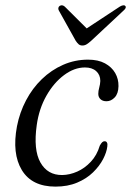

<svg xmlns="http://www.w3.org/2000/svg" viewBox="-20 -684 487 713"><path d="M295.5 -433.5Q256 -433.5 218 -405.2Q180 -377 152.5 -328.8Q125 -280.5 116.5 -220Q103.5 -128 130 -80.8Q156.5 -33.5 211 -34Q239 -34.5 266.8 -46.8Q294.5 -59 317.2 -83.2Q340 -107.5 350.5 -143Q355.5 -152 359.5 -155.8Q363.5 -159.5 368.5 -159.5Q374.5 -159.5 377.2 -154.5Q380 -149.5 378.5 -140Q376 -118.5 362.8 -93Q349.5 -67.5 325.5 -44Q301.5 -20.5 266.5 -5.8Q231.5 9 186 9Q98.5 9 61.2 -52.2Q24 -113.5 43 -215Q53 -266.5 76.8 -311.5Q100.5 -356.5 135.5 -390.2Q170.5 -424 214.2 -443.2Q258 -462.5 307 -462.5Q344.5 -462.5 369.8 -448.8Q395 -435 407.8 -412.8Q420.5 -390.5 420 -364Q419.5 -336.5 406 -322.2Q392.5 -308 375.5 -308Q361 -308 353 -315.8Q345 -323.5 345 -335.5Q345 -346.5 348.5 -358.8Q352 -371 352.5 -383.5Q352.5 -406 337.2 -419.8Q322 -433.5 295.5 -433.5ZM310.5 -570 220.5 -659.5Q216 -663.5 211.2 -664.2Q206.5 -665 201.5 -662Q198 -659.5 196.8 -655Q195.5 -650.5 198.5 -645L261.5 -532Q267 -524 272.2 -519.5Q277.5 -515 286 -515Q294.5 -515 301.8 -519.5Q309 -524 318 -532L439 -645Q445.5 -650.5 446.8 -655Q448 -659.5 445 -662Q442.5 -665 437 -664.2Q431.5 -663.5 425 -659.5L289 -570Z"/></svg>

Font: Fraunces Light
Style: Italic
Weight: 300
Italic angle: -16°
Version: Version 1.000;[b76b70a41]